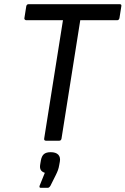

<svg xmlns="http://www.w3.org/2000/svg" viewBox="-20 -675 602 921"><path d="M201 0Q190 0 192 -11L282 -578H106Q102 -578 99 -581Q96 -584 97 -588L106 -645Q108 -655 118 -655H554Q559 -655 561 -652.5Q563 -650 562 -645L553 -588Q552 -584 549.5 -581Q547 -578 542 -578H365L275 -10Q273 0 264 0ZM176 226Q167 226 170 216L195 154Q180 149 175 139Q170 129 173 113L176 95Q180 73 191 64Q202 55 223 55Q248 55 259.5 67Q271 79 267 101L264 117Q262 130 258 141Q254 152 248 164L222 216Q216 226 209 226Z"/></svg>

Font: Sofia Sans Hairline
Style: Italic
Weight: 1
Italic angle: -9°
Designer: Botio Nikoltchev, Ani Petrova
Foundry: lettersoup
Version: Version 4.102